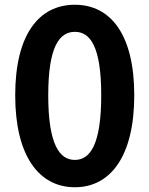

<svg xmlns="http://www.w3.org/2000/svg" viewBox="-20 -774 629 808"><path d="M295 14C446 14 545 -118 545 -373C545 -628 446 -754 295 -754C144 -754 44 -629 44 -373C44 -118 144 14 295 14ZM295 -101C231 -101 183 -165 183 -373C183 -580 231 -640 295 -640C359 -640 406 -580 406 -373C406 -165 359 -101 295 -101Z"/></svg>

Font: Source Han Sans JP
Style: Bold
Weight: 700
Designer: Ryoko NISHIZUKA 西塚涼子 (kana, bopomofo & ideographs); Paul D. Hunt (Latin, Greek & Cyrillic); Sandoll Communications 산돌커뮤니
Foundry: Adobe
Version: Version 2.002;hotconv 1.0.116;makeotfexe 2.5.65601